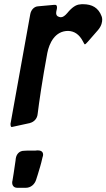

<svg xmlns="http://www.w3.org/2000/svg" viewBox="-20 -606 506 913"><path d="M247 -544C247 -548 248 -554 250 -562C251 -566 251 -569 251 -571C251 -577 249 -583 243 -583H238L161 -576C143 -575 128 -560 124 -539L31 -23C30 -20 30 -18 30 -16C30 -7 32 -2 36 -2C38 -2 41 -3 45 -4L123 -21H122C142 -26 157 -42 159 -64C166 -121 181 -225 205 -354C214 -400 241 -459 304 -459C334 -458 357 -442 374 -410C379 -400 382 -395 383 -395C386 -395 391 -400 398 -408L446 -463C464 -484 466 -503 466 -513C466 -519 465 -524 463 -529C448 -569 418 -586 375 -586C370 -586 365 -586 360 -585C342 -584 322 -571 300 -544C289 -531 279 -524 269 -524C260 -525 247 -528 247 -544ZM103 287C126 287 145 271 152 248L160 223C168 196 175 175 181 147L183 139V140C184 136 185 133 185 130C185 113 172 109 158 109L149 110C147 110 146 110 144 110H126C116 110 104 110 94 111C73 111 58 126 55 148V147L54 157C51 175 48 195 45 218L39 255C38 256 38 259 38 263C38 275 45 287 62 287Z"/></svg>

Font: Bangerz
Style: Regular
Weight: 400
Designer: vernon adams
Foundry: Vernon Adams
Version: Version 2.10;December 28, 2023;FontCreator 13.0.0.2683 64-bi